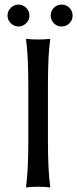

<svg xmlns="http://www.w3.org/2000/svg" viewBox="-20 -818 338 841"><path d="M216 -716Q202 -730 202 -750Q202 -770 216 -784Q230 -798 250 -798Q270 -798 284 -784Q298 -770 298 -750Q298 -730 284 -716Q270 -702 250 -702Q230 -702 216 -716ZM27.5 -716Q13 -730 13 -750Q13 -770 27.5 -784Q42 -798 61 -798Q80 -798 94.5 -784Q109 -770 109 -750Q109 -730 94.5 -716Q80 -702 61 -702Q42 -702 27.5 -716ZM104 -445Q104 -574 94 -645L96 -648Q114 -645 147 -645Q180 -645 198 -648L200 -645Q190 -579 190 -445V-200Q190 -71 200 0L198 3Q180 0 147 0Q114 0 96 3L94 0Q104 -68 104 -200Z"/></svg>

Font: Libertinus Sans
Style: Regular
Weight: 400
Designer: Philipp H. Poll
Foundry: Khaled Hosny
Version: Version 6.1